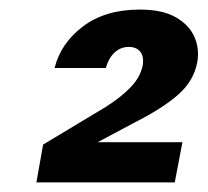

<svg xmlns="http://www.w3.org/2000/svg" viewBox="-20 -733 434 401"><path d="M56 -352 70 -431 203 -511Q234 -531 253.5 -551.5Q273 -572 278 -596Q281 -615 273 -625Q265 -635 249 -635Q232 -635 219.5 -623.5Q207 -612 201 -591H94Q107 -643 153.5 -678Q200 -713 272 -713Q319 -713 347 -697Q375 -681 386 -656Q397 -631 392 -603Q385 -565 353.5 -536.5Q322 -508 259 -476L184 -436H361L345 -352Z"/></svg>

Font: DM Sans 28pt ExtraBold
Style: Italic
Weight: 800
Italic angle: -10°
Version: Version 4.004;gftools[0.9.30]